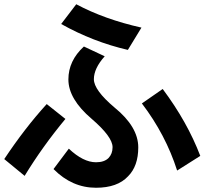

<svg xmlns="http://www.w3.org/2000/svg" viewBox="-23 -748 963 904"><path d="M579 -513Q415 -551 265 -635L336 -728Q469 -657 643 -618ZM301 -48Q369 16 429 16Q468 16 488 -4Q507 -24 507 -55Q507 -104 408 -189Q299 -282 299 -374Q299 -462 372 -529L470 -483Q419 -426 419 -375Q419 -324 516 -242Q628 -151 628 -54Q628 34 580 82Q530 136 429 136Q316 136 229 48ZM811 55Q757 -114 645 -261L743 -329Q859 -174 920 -14ZM285 -188Q177 -58 93 80L-3 1Q94 -145 197 -258Z"/></svg>

Font: LINE Seed Sans KR Bold
Style: Regular
Weight: 700
Designer: LINE BX Design & Sandoll Inc & Dalton Maag Ltd
Foundry: Sandoll Inc.
Version: Version 1.000